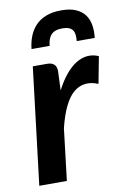

<svg xmlns="http://www.w3.org/2000/svg" viewBox="-84 -780 538 830"><g transform="rotate(-10 185.5 -365.0)"><path d="M20 0ZM20 0H141L168 -226.5C186.3 -301.2 210.8 -351.2 241.2 -376.8C271.8 -402.2 307.5 -406.5 348.5 -389.5L371 -507.5C353.7 -514.8 336.6 -517.6 319.8 -515.8C302.9 -513.9 286.5 -507.9 270.5 -497.8C254.5 -487.6 239.1 -473.4 224.2 -455.2C209.4 -437.1 195.5 -415.3 182.5 -390L186 -473.5C186 -487.5 182.4 -497.7 175.2 -504C168.1 -510.3 158 -513.5 145 -513.5H82ZM244.5 -730.5C218.2 -730.5 195.7 -726.8 177 -719.2C158.3 -711.8 142.9 -701.5 130.8 -688.5C118.6 -675.5 109.2 -660.3 102.5 -643C95.8 -625.7 91.5 -607.3 89.5 -588H169C170 -598 171.8 -607 174.5 -615C177.2 -623 181.1 -629.8 186.2 -635.5C191.4 -641.2 198 -645.5 206 -648.5C214 -651.5 223.8 -653 235.5 -653C247.5 -653 257.2 -651.5 264.5 -648.5C271.8 -645.5 277.4 -641.2 281.2 -635.5C285.1 -629.8 287.4 -623 288.2 -615C289.1 -607 289 -598 288 -588H367C369.3 -607.3 369.2 -625.7 366.5 -643C363.8 -660.3 357.8 -675.5 348.5 -688.5C339.2 -701.5 326.1 -711.8 309.2 -719.2C292.4 -726.8 270.8 -730.5 244.5 -730.5Z"/></g></svg>

Font: Lato
Style: Bold Italic
Weight: 700
Italic angle: -7°
Designer: Lukasz Dziedzic
Foundry: tyPoland Lukasz Dziedzic
Version: Version 2.007; 2014-02-27